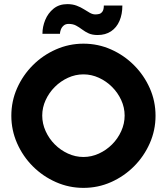

<svg xmlns="http://www.w3.org/2000/svg" viewBox="-20 -902 810 932"><path d="M385 10Q315 10 251.5 -18Q188 -46 139.5 -94.5Q91 -143 63 -206.5Q35 -270 35 -340Q35 -411 63 -474Q91 -537 139.5 -585.5Q188 -634 251.5 -662Q315 -690 385 -690Q456 -690 519 -662Q582 -634 630.5 -585.5Q679 -537 707 -474Q735 -411 735 -340Q735 -270 707 -206.5Q679 -143 630.5 -94.5Q582 -46 519 -18Q456 10 385 10ZM385 -140Q424 -140 460 -156.5Q496 -173 524 -201Q552 -229 568.5 -265.5Q585 -302 585 -341Q585 -380 568.5 -416Q552 -452 524 -480Q496 -508 460 -524.5Q424 -541 385 -541Q346 -541 310 -524.5Q274 -508 246 -480Q218 -452 201.5 -416Q185 -380 185 -341Q185 -302 201.5 -265.5Q218 -229 246 -201Q274 -173 310 -156.5Q346 -140 385 -140ZM454 -732Q428 -732 410.5 -740Q393 -748 378.5 -759Q364 -770 349 -778Q334 -786 313 -786Q298 -786 288.5 -777.5Q279 -769 275 -757.5Q271 -746 271 -738H186Q186 -772 199.5 -805Q213 -838 240 -860Q267 -882 307 -882Q332 -882 352 -874.5Q372 -867 387.5 -857Q403 -847 416.5 -839.5Q430 -832 443 -832Q451 -832 460.5 -834Q470 -836 477 -845.5Q484 -855 484 -875H574Q574 -833 560 -800.5Q546 -768 519 -750Q492 -732 454 -732Z"/></svg>

Font: Teachers
Style: Bold
Weight: 700
Designer: Alfredo Marco Pradil, Chank Diesel
Version: Version 1.001